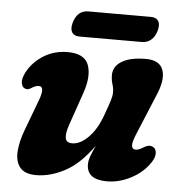

<svg xmlns="http://www.w3.org/2000/svg" viewBox="-48 -674 691 733"><g transform="rotate(5 297.0 -308.0)"><path d="M549 -136Q562.5 -132 564.5 -114.8Q566.5 -97.5 553 -77Q527 -37 481.2 -12.8Q435.5 11.5 388 11.5Q310.5 11.5 310.5 -47Q310.5 -62.5 317.5 -80.8Q324.5 -99 334.5 -120.5Q282.5 -47.5 226.2 -18Q170 11.5 117 11.5Q73.5 11.5 55 -11Q36.5 -33.5 38.8 -71.8Q41 -110 59 -157.5L102.5 -273.5Q123.5 -328.5 97.5 -328.5Q86 -328.5 69.5 -318Q55.5 -308.5 45 -314.5Q34.5 -318.5 32 -334.5Q29.5 -350.5 42 -375.5Q64 -416.5 104.8 -441.8Q145.5 -467 196 -467Q262 -467 277 -424.2Q292 -381.5 269.5 -317L225.5 -189.5Q214.5 -157.5 217.5 -139.5Q220.5 -121.5 243.5 -121.5Q274 -121.5 305.2 -152.8Q336.5 -184 356.5 -240Q370.5 -278 376.2 -296.5Q382 -315 382 -329Q382 -345 377 -360Q372 -375 372 -394.5Q372 -428 404.5 -447.5Q437 -467 496.5 -467Q549.5 -467 562.2 -430Q575 -393 547.5 -330.5L486 -182.5Q470.5 -146.5 472 -132.5Q473.5 -118.5 488 -118.5Q499.5 -118.5 520 -132Q537 -141.5 549 -136ZM205 -579Q218.5 -628.5 261.5 -628.5H501Q521 -628.5 529.5 -615.8Q538 -603 531.5 -579Q525 -555 510 -542.5Q495 -530 475 -530H235.5Q215.5 -530 207.2 -542.8Q199 -555.5 205 -579Z"/></g></svg>

Font: Fraunces 72pt SuperSoft
Style: Bold Italic
Weight: 700
Italic angle: -16°
Version: Version 1.000;[0bf87f6ff]